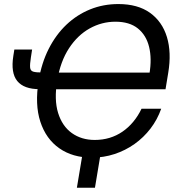

<svg xmlns="http://www.w3.org/2000/svg" viewBox="-20 -757 879 934"><path d="M426.3 9.8Q333.5 9.8 268.6 -35.6Q203.6 -81.1 176.3 -164.8Q148.9 -248.5 168 -364.7Q182.1 -450.7 217 -519.5Q252 -588.4 303.2 -637Q354.5 -685.5 418.5 -711.4Q482.4 -737.3 555.7 -737.3Q649.9 -737.3 709.5 -694.8Q769 -652.3 792 -576.9Q814.9 -501.5 798.3 -402.3L785.2 -322.8H231.4L244.6 -403.8H735.4L707 -398.4Q719.2 -471.7 705.3 -528.8Q691.4 -585.9 650.6 -618.7Q609.9 -651.4 541.5 -651.4Q475.1 -651.4 416.3 -618.7Q357.4 -585.9 315.7 -522.2Q273.9 -458.5 258.3 -365.2Q242.7 -272 262.7 -207.5Q282.7 -143.1 329.6 -109.6Q376.5 -76.2 440.9 -76.2Q479 -76.2 512.9 -86.4Q546.9 -96.7 575.7 -116.5Q604.5 -136.2 627.9 -164.3Q651.4 -192.4 668.5 -228H764.2Q745.6 -175.3 712.2 -131.6Q678.7 -87.9 634.3 -56.4Q589.8 -24.9 537.1 -7.6Q484.4 9.8 426.3 9.8ZM49.8 -516.1H136.2L130.4 -478.5Q125 -444.3 126.5 -428.5Q127.9 -412.6 141.8 -408.4Q155.8 -404.3 187 -404.3H208.5L194.8 -323.2H172.9Q96.2 -323.2 64 -362.8Q31.7 -402.3 44.9 -485.4ZM354 156.2 385.3 -31.2H473.1L441.9 156.2Z"/></svg>

Font: Inter
Style: Italic
Weight: 400
Italic angle: -9.3988°
Designer: Rasmus Andersson
Foundry: rsms
Version: Version 4.001;git-66647c0bb